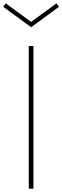

<svg xmlns="http://www.w3.org/2000/svg" viewBox="-56 -1137 376 1157"><path d="M117.5 0H145.5V-860H117.5ZM131.5 -973 299.5 -1096 284.5 -1117 131.5 -1005 -21.5 -1117 -36.5 -1096Z"/></svg>

Font: Spartan Thin
Style: Regular
Weight: 100
Designer: Matt Bailey, Mirko Velimirovic
Foundry: Matt Bailey
Version: Version 1.003; ttfautohint (v1.8.3)